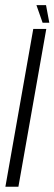

<svg xmlns="http://www.w3.org/2000/svg" viewBox="-58 -710 207 730"><path d="M-37.5 0H12L118 -600H68.5ZM104 -623.5H129.5L117 -690.5H80.5Z"/></svg>

Font: Anybody UltraCondensed Light
Style: Italic
Weight: 300
Width: 1
Italic angle: -10°
Version: Version 1.113;gftools[0.9.25]